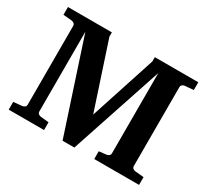

<svg xmlns="http://www.w3.org/2000/svg" viewBox="-135 -879 1172 1087"><g transform="rotate(30 451.5 -335.5)"><path d="M584 0V-50.8L632.8 -56.2Q641.1 -57.1 647.9 -62.7Q654.8 -68.4 654.8 -78.1V-603L454.1 0H377L180.2 -599.1V-78.1Q180.2 -68.4 187 -62.7Q193.8 -57.1 202.1 -56.2L255.9 -50.8V0H24.9V-50.8L81.1 -56.2Q89.8 -57.1 96.9 -62.7Q104 -68.4 104 -78.1V-592.8Q104 -602.5 96.9 -608.4Q89.8 -614.3 81.1 -615.2L24.9 -620.1V-670.9H312V-643.1L453.1 -214.8L592.8 -643.1V-670.9H877V-620.1L819.8 -615.2Q811 -614.3 804.4 -608.4Q797.9 -602.5 797.9 -592.8V-78.1Q797.9 -68.4 804.4 -62.7Q811 -57.1 819.8 -56.2L877 -50.8V0Z"/></g></svg>

Font: Charis SIL APac
Style: Bold
Weight: 700
Foundry: SIL International
Version: Version 5.000